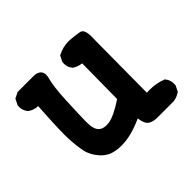

<svg xmlns="http://www.w3.org/2000/svg" viewBox="-110 -578 720 720"><g transform="rotate(-45 250.0 -218.0)"><path d="M63.5 -199.2Q63.5 -245.1 69.8 -344.7Q46.9 -345.2 29.8 -358.4Q17.1 -373 17.1 -393.6Q17.1 -396.5 17.6 -401.4L29.3 -424.8L52.7 -436.5H134.8Q135.7 -436.5 136.7 -436.5Q156.7 -436.5 166.5 -426.8Q174.3 -418.9 174.3 -405.8Q174.3 -398.9 171.9 -390.1Q162.1 -353.5 159.2 -286.1Q155.3 -195.8 155.3 -175.5Q155.3 -155.3 158.7 -143.1Q162.1 -129.9 169.4 -123Q180.7 -112.3 200.2 -112.3Q206.5 -112.3 213.4 -113.3Q243.2 -117.7 297.9 -153.8L299.8 -341.3Q280.3 -343.3 263.2 -354.5L262.7 -355.5Q250.5 -369.1 250.5 -389.6Q250.5 -392.6 251 -397.5L262.7 -420.9L265.1 -421.9Q293 -436 321.3 -436Q332 -436 351.3 -433.6Q370.6 -431.2 375.5 -430.2Q380.4 -429.2 382.8 -427.7Q391.6 -422.9 394.5 -406.2Q396 -397.9 396 -388.2Q396 -378.4 395.5 -369.6L393.6 -91.8Q402.3 -92.3 410.6 -92.3Q444.8 -92.3 476.6 -79.6L477.5 -78.1Q489.7 -64.5 489.7 -43.5Q489.7 -40 489.3 -35.2L478 -12.2Q460.9 -0.5 442.9 2H350.6H350.1Q318.4 -0.5 309.6 -18.1Q303.7 -29.8 301.3 -47.9Q237.8 -18.6 187.5 -18.6Q154.8 -18.6 132.8 -28.3Q115.7 -36.6 102.5 -50.8Q78.6 -77.1 72.3 -106.9Q66.4 -134.8 64 -176.3Q63.5 -185.5 63.5 -199.2Z"/></g></svg>

Font: Bakudai
Style: Bold
Weight: 700
Version: Version 1.48